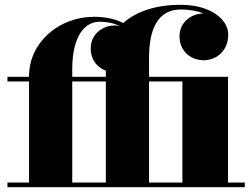

<svg xmlns="http://www.w3.org/2000/svg" viewBox="-20 -780 1045 800"><path d="M11 -19.5V0H1000V-19.5H930V-460H601V-540C601 -667 643 -740.5 733 -740.5C769 -740.5 802 -734.5 829 -724H828.5C778.5 -724 728 -688.5 728 -628.5C728 -563.5 778.5 -529 828.5 -529C884 -529 931 -570 931 -636C931 -698 859 -760 733 -760C630.5 -760 548 -733 493.5 -684C462 -700.5 420 -710 370.5 -710C230.5 -710 101 -607.5 101 -461.5V-460H11V-440.5H101V-19.5ZM281 -490C281 -634 335.5 -689.5 395.5 -689.5C425 -689.5 455 -683.5 480.5 -671H480C473 -673 466 -674 458.5 -674C408.5 -674 358 -638.5 358 -578.5C358 -530 386 -498.5 421 -485.5V-460H281ZM281 -19.5V-440.5H421V-19.5ZM740 -440.5V-19.5H601V-440.5Z"/></svg>

Font: Bodoni* 11pt Fatface
Style: Regular
Weight: 900
Version: Version 2.3